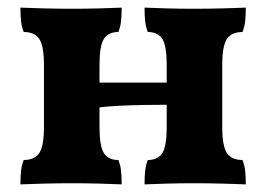

<svg xmlns="http://www.w3.org/2000/svg" viewBox="-20 -481 698 504"><path d="M359.4 3Q359.4 -17.2 361 -32.2Q362.6 -47.2 368 -61Q394.6 -61 406.1 -79.1Q417.6 -97.2 417.6 -148V-310Q417.6 -360.8 406.1 -378.9Q394.6 -397 368 -397Q362.6 -410.8 361 -425.8Q359.4 -440.8 359.4 -461Q381.2 -460 416.4 -459Q451.6 -458 488.4 -458Q527.6 -458 564.9 -459Q602.2 -460 625.2 -461Q625.2 -440.8 623.6 -425.8Q622 -410.8 616.6 -397Q588.2 -397 575.8 -378.9Q563.4 -360.8 563.4 -310V-148Q563.4 -97.2 575.8 -79.1Q588.2 -61 616.6 -61Q622 -47.2 623.6 -32.2Q625.2 -17.2 625.2 3Q602.2 2 564.9 1Q527.6 0 488.4 0Q451.6 0 416.4 1Q381.2 2 359.4 3ZM33.6 3Q33.6 -17.2 35.2 -32.2Q36.8 -47.2 42.2 -61Q70.6 -61 83 -79.1Q95.4 -97.2 95.4 -148V-310Q95.4 -360.8 83 -378.9Q70.6 -397 42.2 -397Q36.8 -410.8 35.2 -425.8Q33.6 -440.8 33.6 -461Q56.2 -460 93.7 -459Q131.2 -458 170.4 -458Q207.2 -458 242.6 -459Q278 -460 299.4 -461Q299.4 -440.8 297.8 -425.8Q296.2 -410.8 290.8 -397Q264.2 -397 252.7 -378.9Q241.2 -360.8 241.2 -310V-148Q241.2 -97.2 252.7 -79.1Q264.2 -61 290.8 -61Q296.2 -47.2 297.8 -32.2Q299.4 -17.2 299.4 3Q278 2 242.6 1Q207.2 0 170.4 0Q131.2 0 93.7 1Q56.2 2 33.6 3ZM236.8 -198.6V-264.2H422.2V-206Q393.2 -206 360 -205.5Q326.8 -205 294 -203.4Q261.2 -201.8 236.8 -198.6Z"/></svg>

Font: Vollkorn
Style: Regular
Weight: 400
Designer: Friedrich Althausen
Foundry: Friedrich Althausen
Version: Version 4.104